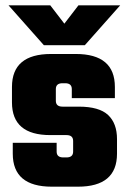

<svg xmlns="http://www.w3.org/2000/svg" viewBox="-20 -702 485 722"><path d="M255 -132V-172Q255 -194 230 -194H169Q25 -194 25 -317V-375Q25 -499 172 -499H265Q412 -499 412 -375V-333H250V-367Q250 -389 225 -389H215Q190 -389 190 -367V-323Q190 -301 215 -301H276Q353 -301 386.5 -269.5Q420 -238 420 -179V-124Q420 0 273 0H175Q28 0 28 -124V-165H193V-132Q193 -110 218 -110H230Q255 -110 255 -132ZM145 -532 12 -682H169L222 -613L275 -682H432L299 -532Z"/></svg>

Font: Teko
Style: Bold
Weight: 700
Designer: Manushi Parikh, Jonny Pinhorn
Foundry: Indian Type Foundry
Version: Version 1.106;PS 1.0;hotconv 1.0.78;makeotf.lib2.5.61930; tt